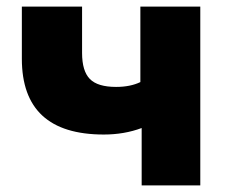

<svg xmlns="http://www.w3.org/2000/svg" viewBox="-20 -559 692 579"><path d="M293 -153.3Q45.9 -153.3 45.9 -381.8V-539.1H227.5V-399.4Q227.5 -344.7 251 -320.8Q274.4 -296.9 330.1 -296.9Q373 -296.9 403.3 -311.5V-539.1H584V0H407.2V-172.9Q354.5 -153.3 293 -153.3Z"/></svg>

Font: Min Sans Black
Style: Regular
Weight: 900
Designer: Jinseong-Kim, NotoSansCJK, Nunito
Foundry: Jinseong-Kim
Version: Version 1.000